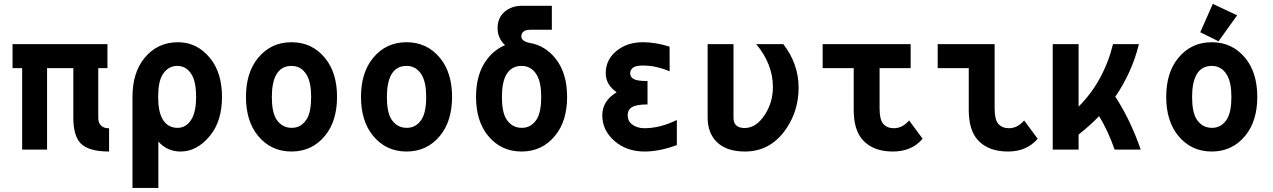

<svg xmlns="http://www.w3.org/2000/svg" viewBox="-20 -762 6485 978"><path d="M92.8 0V-415H43.9V-537.1H527.3V-415H480.5V-163.1Q480.5 -141.1 489.3 -128.9Q503.9 -108.4 535.6 -108.4V9.8Q429.7 9.8 389.6 -33.2Q353.5 -72.3 353.5 -163.1V-415H219.7V0Z M654.8 195.3V-268.6Q654.8 -391.6 715.8 -466.3Q781.7 -546.9 886.7 -546.9Q983.9 -546.9 1049.8 -466.3Q1110.8 -391.6 1110.8 -268.6Q1110.8 -145.5 1049.8 -70.8Q983.9 9.8 899.4 9.8Q831.5 9.8 786.6 -41V195.3ZM884.3 -110.8Q930.7 -110.8 957 -157.2Q979 -196.8 979 -268.6Q979 -343.8 956.5 -381.8Q930.2 -426.3 882.3 -426.3Q835.9 -426.3 808.1 -381.8Q785.6 -345.2 785.6 -268.6Q785.6 -195.3 807.1 -156.7Q833 -110.8 884.3 -110.8Z M1464.8 -426.3Q1412.6 -426.3 1387.2 -381.8Q1364.7 -341.3 1364.7 -268.6Q1364.7 -191.4 1387.2 -155.3Q1415.5 -110.8 1466.3 -110.8Q1514.6 -110.8 1542.5 -155.3Q1564.9 -191.9 1564.9 -268.6Q1564.9 -341.8 1542.5 -379.9Q1515.1 -426.3 1464.8 -426.3ZM1293.9 -70.8Q1232.9 -145.5 1232.9 -268.6Q1232.9 -391.6 1293.9 -466.3Q1359.9 -546.9 1464.8 -546.9Q1569.8 -546.9 1635.7 -466.3Q1696.8 -391.6 1696.8 -268.6Q1696.8 -145.5 1635.7 -70.8Q1569.8 9.8 1464.8 9.8Q1359.9 9.8 1293.9 -70.8Z M2050.8 -426.3Q1998.5 -426.3 1973.1 -381.8Q1950.7 -341.3 1950.7 -268.6Q1950.7 -191.4 1973.1 -155.3Q2001.5 -110.8 2052.2 -110.8Q2100.6 -110.8 2128.4 -155.3Q2150.9 -191.9 2150.9 -268.6Q2150.9 -341.8 2128.4 -379.9Q2101.1 -426.3 2050.8 -426.3ZM1879.9 -70.8Q1818.8 -145.5 1818.8 -268.6Q1818.8 -391.6 1879.9 -466.3Q1945.8 -546.9 2050.8 -546.9Q2155.8 -546.9 2221.7 -466.3Q2282.7 -391.6 2282.7 -268.6Q2282.7 -145.5 2221.7 -70.8Q2155.8 9.8 2050.8 9.8Q1945.8 9.8 1879.9 -70.8Z M2465.8 -70.8Q2404.8 -145.5 2404.8 -268.6Q2404.8 -391.6 2465.8 -466.3Q2502.9 -511.7 2552.7 -531.7Q2514.6 -567.9 2514.6 -618.2Q2514.6 -671.9 2550.5 -702.1Q2586.4 -732.4 2637.2 -732.4H2791V-610.4H2681.2Q2656.7 -610.4 2646 -600.6Q2635.3 -590.8 2635.5 -577.1Q2635.7 -563.5 2646 -556.2Q2660.2 -545.9 2680.7 -543Q2755.9 -529.3 2807.6 -466.3Q2868.7 -392.1 2868.7 -268.6Q2868.7 -145.5 2807.6 -70.8Q2741.7 9.8 2636.7 9.8Q2531.7 9.8 2465.8 -70.8ZM2636.7 -426.3Q2584.5 -426.3 2559.1 -381.8Q2536.6 -342.8 2536.6 -268.6Q2536.6 -191.4 2559.1 -155.3Q2587.4 -110.8 2638.2 -110.8Q2686.5 -110.8 2714.4 -155.3Q2736.8 -191.9 2736.8 -268.6Q2736.8 -341.8 2714.4 -379.9Q2687 -426.3 2636.7 -426.3Z M3427.7 -22.9Q3338.4 9.8 3262.7 9.8Q3170.9 9.8 3108.9 -44.9Q3047.9 -98.6 3047.9 -174.8Q3047.9 -248 3121.1 -292Q3065.4 -331.1 3065.4 -389.2Q3065.4 -464.8 3131.8 -511.2Q3182.1 -546.9 3255.4 -546.9Q3318.8 -546.9 3390.6 -524.4L3391.1 -398.9Q3320.8 -428.2 3255.4 -428.2Q3220.2 -428.2 3206.1 -418.5Q3189.9 -407.2 3189.9 -388.7Q3189.9 -369.1 3209 -358.9Q3227.5 -349.1 3278.3 -349.1V-230Q3223.1 -230 3200.2 -216.8Q3177.2 -203.6 3177.2 -175.8Q3177.2 -146 3198.2 -129.4Q3224.1 -108.9 3262.7 -108.9Q3342.3 -108.9 3427.7 -150.9Z M3584.5 -537.1H3716.3V-163.1Q3716.3 -144.5 3722.7 -132.8Q3736.3 -109.9 3773.4 -109.9Q3833.5 -109.9 3878.4 -181.6Q3917 -243.7 3917 -318.4Q3917 -435.5 3832 -537.1H3970.2Q4047.9 -436 4047.9 -315.4Q4047.9 -199.2 3984.9 -106.4Q3905.8 9.8 3774.4 9.8Q3681.6 9.8 3632.3 -37.6Q3584.5 -84 3584.5 -163.1Z M4170.4 -537.1H4618.7V-415H4460.4V-210.4Q4460.4 -153.3 4478.5 -131.8Q4498 -108.9 4533.7 -108.9Q4576.7 -108.9 4610.8 -148.4L4679.7 -55.2Q4624.5 9.8 4528.3 9.8Q4429.2 9.8 4376 -47.4Q4328.6 -98.1 4328.6 -202.6V-415H4170.4Z M5265.6 -55.2Q5210.4 9.8 5114.3 9.8Q5015.1 9.8 4961.9 -47.4Q4914.6 -98.1 4914.6 -202.6V-415H4756.3V-537.1H5046.4V-210.4Q5046.4 -153.3 5064.5 -131.8Q5084 -108.9 5119.6 -108.9Q5162.6 -108.9 5196.8 -148.4Z M5342.3 0V-537.1H5474.1V-218.8Q5602.5 -347.7 5649.4 -537.1H5781.2Q5746.6 -394.5 5661.1 -269.5Q5737.8 -152.3 5790.5 0H5657.7Q5624 -96.2 5578.6 -170.4Q5534.2 -124 5474.1 -76.7V0Z M6157.7 -742.2 6281.7 -684.1 6187 -551.8 6093.8 -597.7ZM6152.3 -426.3Q6100.1 -426.3 6074.7 -381.8Q6052.2 -341.3 6052.2 -268.6Q6052.2 -191.4 6074.7 -155.3Q6103 -110.8 6153.8 -110.8Q6202.1 -110.8 6230 -155.3Q6252.4 -191.9 6252.4 -268.6Q6252.4 -341.8 6230 -379.9Q6202.6 -426.3 6152.3 -426.3ZM5981.4 -70.8Q5920.4 -145.5 5920.4 -268.6Q5920.4 -391.6 5981.4 -466.3Q6047.4 -546.9 6152.3 -546.9Q6257.3 -546.9 6323.2 -466.3Q6384.3 -391.6 6384.3 -268.6Q6384.3 -145.5 6323.2 -70.8Q6257.3 9.8 6152.3 9.8Q6047.4 9.8 5981.4 -70.8Z"/></svg>

Font: Consola Mono
Style: Bold
Weight: 700
Monospace: yes
Designer: Wojciech Kalinowski "wmk69" (wmk69@o2.pl)
Foundry: Wojciech Kalinowski "wmk69" (wmk69@o2.pl)
Version: Version 2.1.0